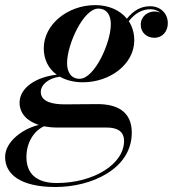

<svg xmlns="http://www.w3.org/2000/svg" viewBox="-74 -490 694 770"><path d="M258 -160C368 -160 464.5 -233 464.5 -328.5C464.5 -357.5 456.5 -383.5 442.5 -405C468 -437.5 496.5 -453 529.5 -453C544.5 -453 558 -448 568.5 -439.5C561.5 -442.5 554 -444 546.5 -444C518 -444 490.5 -424.5 490.5 -390.5C490.5 -358.5 515.5 -338.5 545 -338.5C578 -338.5 599 -364.5 599 -397C599 -437.5 568.5 -465 528 -465C492 -465 461.5 -448.5 435 -415C407 -449.5 361.5 -469.5 308 -469.5C197.5 -469.5 101.5 -392 101.5 -296.5C101.5 -250.5 121 -214 153.5 -190.5C70 -181 4.5 -138 4.5 -78C4.5 -36 33.5 -4.5 81.5 11C19 25.5 -53.5 77 -53.5 139.5C-53.5 208 6.5 260 149 260C292 260 454.5 188 454.5 42C454.5 -43 395.5 -72.5 317 -72.5C288.5 -72.5 221 -71.5 186 -71.5C139 -71.5 89.5 -80.5 89.5 -122C89.5 -147 115.5 -175.5 166 -182.5C191.5 -168 223 -160 258 -160ZM245.5 -174C210.5 -174 195 -201.5 195 -237C195 -312.5 261 -455.5 320 -455.5C355 -455.5 370.5 -428.5 370.5 -393C370.5 -317.5 304.5 -174 245.5 -174ZM32 140C32 84.5 59 37 102 16.5C118 19.5 136 21.5 155.5 21.5H354C397.5 21.5 423.5 37.5 423.5 75.5C423.5 168 302 244 153.5 244C71 244 32 205.5 32 140Z"/></svg>

Font: Bodoni* 16pt Medium
Style: Italic
Weight: 500
Italic angle: -13°
Version: Version 2.3